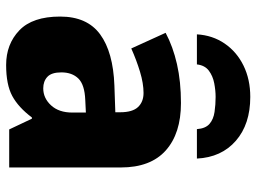

<svg xmlns="http://www.w3.org/2000/svg" viewBox="-125 -701 836 626"><g transform="rotate(90 293.0 -388.0)"><path d="M316 -560Q415 -560 470.5 -510.5Q526 -461 526 -364V0H402L367 -74H363Q330 -30 293 -10Q256 10 192 10Q124 10 79 -33Q34 -76 34 -166Q34 -254 92 -296.5Q150 -339 259 -343L346 -346V-362Q346 -402 329 -420Q312 -438 283 -438Q252 -438 214 -426.5Q176 -415 138 -398L87 -510Q132 -534 189 -547Q246 -560 316 -560ZM347 -250 306 -248Q256 -246 236 -225.5Q216 -205 216 -170Q216 -138 230.5 -124.5Q245 -111 268 -111Q300 -111 323.5 -136.5Q347 -162 347 -206ZM296 -786Q385 -786 439 -739Q493 -692 497 -612H401Q399 -640 384 -653Q369 -666 345 -669.5Q321 -673 296 -673Q275 -673 251.5 -668.5Q228 -664 210.5 -651Q193 -638 190 -612H92Q95 -663 122 -702.5Q149 -742 194 -764Q239 -786 296 -786Z"/></g></svg>

Font: Noto Sans Disp ExtBd
Style: Regular
Weight: 800
Designer: Monotype Design Team
Foundry: Monotype Imaging Inc.
Version: Version 2.000;GOOG;noto-source:20170915:90ef993387c0; ttfaut